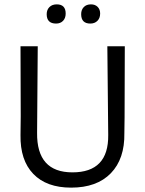

<svg xmlns="http://www.w3.org/2000/svg" viewBox="-20 -853 666 880"><path d="M240 -833Q281 -833 281 -791Q281 -770 269 -757.5Q257 -745 237 -745Q194 -745 194 -788Q194 -808 206.5 -820.5Q219 -833 240 -833ZM397 -833Q416 -833 427.5 -821.5Q439 -810 439 -791Q439 -770 426.5 -757.5Q414 -745 394 -745Q352 -745 352 -788Q352 -808 364 -820.5Q376 -833 397 -833ZM552 -641 551 -315 550 -243Q552 -125 488 -59Q424 7 306 7Q193 7 132.5 -56Q72 -119 74 -234L75 -321L74 -641H153L150 -244Q148 -63 312 -63Q478 -63 476 -234L472 -641Z"/></svg>

Font: Alegreya Sans SC
Style: Regular
Weight: 400
Designer: Juan Pablo del Peral
Foundry: Huerta Tipografica
Version: Version 2.007